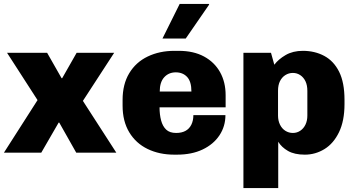

<svg xmlns="http://www.w3.org/2000/svg" viewBox="-20 -781 1814 982"><path d="M0 0 172 -269 16 -511H221L295 -381H298L372 -511H564L404 -265L575 0H370L283 -154H280L191 0Z M871 10Q795 10 735 -19Q675 -48 641 -104.5Q607 -161 607 -241V-270Q607 -350 641 -406.5Q675 -463 735.5 -492Q796 -521 872 -521H894Q970 -521 1023.5 -492Q1077 -463 1105.5 -412Q1134 -361 1134 -294V-232H796Q796 -195 804 -165Q812 -135 830 -118Q848 -101 881 -101Q909 -101 928.5 -111.5Q948 -122 958.5 -143Q969 -164 969 -192H1133Q1133 -135 1102.5 -89Q1072 -43 1016.5 -16.5Q961 10 885 10ZM797 -313H959Q959 -364 937 -387.5Q915 -411 879 -411Q843 -411 820 -386Q797 -361 797 -313ZM811 -584 899 -761H1048L1050 -758L930 -584Z M1225 181V-511H1366L1383 -450Q1404 -478 1441 -499.5Q1478 -521 1529 -521Q1590 -521 1638.5 -495Q1687 -469 1714.5 -414Q1742 -359 1742 -270V-249Q1742 -163 1714 -105Q1686 -47 1639.5 -18.5Q1593 10 1539 10Q1486 10 1453 -9Q1420 -28 1403 -56V181ZM1478 -101Q1499 -101 1516 -112.5Q1533 -124 1542.5 -144Q1552 -164 1552 -190V-316Q1552 -345 1542.5 -365Q1533 -385 1516 -396.5Q1499 -408 1478 -408Q1457 -408 1439.5 -397Q1422 -386 1412 -366Q1402 -346 1402 -317V-190Q1402 -164 1412 -143.5Q1422 -123 1439.5 -112Q1457 -101 1478 -101Z"/></svg>

Font: Chivo Medium ExtraBold
Style: Regular
Weight: 800
Version: Version 2.002